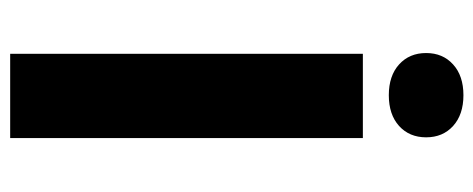

<svg xmlns="http://www.w3.org/2000/svg" viewBox="-304 -650 954 387"><g transform="rotate(90 173.5 -457.0)"><path d="M258.8 -710.9V0H88.9V-710.9ZM110.4 -783.9Q87.4 -804.7 87.4 -838.4Q87.4 -872.1 110.4 -892.8Q133.3 -913.6 172.4 -913.6Q211.4 -913.6 234.4 -892.8Q257.3 -872.1 257.3 -838.4Q257.3 -804.7 234.4 -783.9Q211.4 -763.2 172.4 -763.2Q133.3 -763.2 110.4 -783.9Z"/></g></svg>

Font: Bert Sans Black
Style: Regular
Weight: 900
Designer: Christian Robertson, Adam Twardoch, & Cristiano Sobral
Foundry: Google
Version: Version 12.135;January 10, 2020;FontCreator 12.0.0.2547 64-b